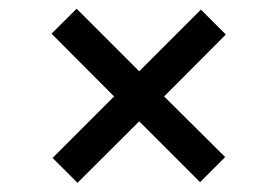

<svg xmlns="http://www.w3.org/2000/svg" viewBox="-20 -571 626 433"><path d="M96.2 -495.1 152.8 -551.3 293.9 -410.2 433.1 -549.3 489.3 -493.2 350.1 -353.5 487.8 -216.8 431.2 -160.2 293.9 -297.4 154.8 -158.7 98.6 -214.8 237.3 -353.5Z"/></svg>

Font: Kanchenjunga Medium
Style: Regular
Weight: 500
Version: Version 2.001